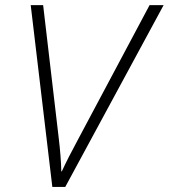

<svg xmlns="http://www.w3.org/2000/svg" viewBox="-20 -734 663 754"><path d="M185.5 0 100.6 -713.9H149.4L210.9 -189.5Q214.8 -157.2 217.5 -123.3Q220.2 -89.4 220.7 -61H222.7Q246.6 -112.8 287.6 -188.5L567.4 -713.9H622.6L236.3 0Z"/></svg>

Font: Open Sans Light
Style: Italic
Weight: 300
Italic angle: -12°
Designer: Monotype Design Team
Foundry: Monotype Imaging Inc.
Version: Version 3.003; ttfautohint (v1.8.4)